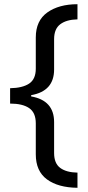

<svg xmlns="http://www.w3.org/2000/svg" viewBox="-20 -734 420 912"><path d="M348 158Q256 157 203 118Q150 79 150 -1V-148Q150 -199 118.5 -220.5Q87 -242 28 -242V-315Q87 -316 118.5 -337Q150 -358 150 -408V-556Q150 -636 205 -675Q260 -714 348 -714V-642Q296 -641 266.5 -619Q237 -597 237 -548V-404Q237 -301 128 -282V-276Q237 -257 237 -154V-7Q237 42 266 63.5Q295 85 348 86Z"/></svg>

Font: Noto IKEA Simplified Chinese
Style: Regular
Weight: 400
Designer: Monotype Design Team
Foundry: Monotype Imaging Inc.
Version: Version 1.100